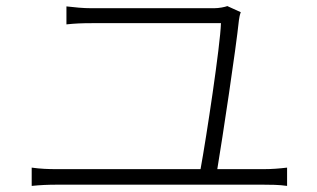

<svg xmlns="http://www.w3.org/2000/svg" viewBox="-20 -679 1040 630"><path d="M84 -129V-69C113 -72 139 -73 165 -73H845C863 -73 896 -73 922 -69V-129C897 -126 872 -124 845 -124H693C710 -226 754 -517 764 -613C765 -621 767 -631 770 -639L726 -659C718 -656 699 -652 682 -652C605 -652 320 -652 282 -652C250 -652 226 -655 198 -658V-599C226 -602 248 -603 283 -603C320 -603 612 -603 705 -603C703 -531 657 -227 638 -124H165C139 -124 112 -125 84 -129Z"/></svg>

Font: Noto Sans CJK SC Light
Style: Regular
Weight: 300
Designer: Ryoko NISHIZUKA 西塚涼子 (kana, bopomofo & ideographs); Paul D. Hunt (Latin, Greek & Cyrillic); Sandoll Communications 산돌커뮤니
Foundry: Adobe
Version: Version 2.004;hotconv 1.0.118;makeotfexe 2.5.65603